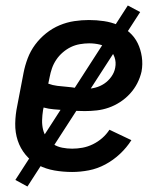

<svg xmlns="http://www.w3.org/2000/svg" viewBox="-20 -615 590 700"><path d="M243 12Q210 12 178.5 6.5Q147 1 120 -13Q93 -27 73.5 -50.5Q54 -74 44.5 -103Q35 -132 35.5 -164.5Q36 -197 43 -230L66 -350Q71 -376 81 -402.5Q91 -429 108 -452Q125 -475 148 -493.5Q171 -512 197.5 -523Q224 -534 251 -538Q278 -542 304 -542Q332 -542 359 -538Q386 -534 409.5 -524Q433 -514 452 -497Q471 -480 482 -457.5Q493 -435 497 -408Q501 -381 496 -354Q491 -332 480.5 -311.5Q470 -291 454 -273.5Q438 -256 418 -243Q398 -230 376.5 -222.5Q355 -215 333 -212.5Q311 -210 289 -210Q270 -210 251 -211Q232 -212 213.5 -213.5Q195 -215 176 -216.5Q157 -218 139 -223L137 -214Q134 -195 133.5 -177Q133 -159 137 -142.5Q141 -126 151 -112Q161 -98 175 -89Q189 -80 207 -76.5Q225 -73 243 -73Q262 -73 281 -76.5Q300 -80 318.5 -89Q337 -98 352.5 -111.5Q368 -125 379 -142L459 -104Q442 -77 417.5 -54Q393 -31 364 -15.5Q335 0 304 6Q273 12 243 12ZM293 -291Q310 -291 327.5 -295.5Q345 -300 360 -310Q375 -320 386 -335.5Q397 -351 400 -368Q404 -388 397.5 -406.5Q391 -425 377 -436.5Q363 -448 344 -452.5Q325 -457 305 -457Q289 -457 271.5 -454Q254 -451 238.5 -443.5Q223 -436 209 -424Q195 -412 185 -397Q175 -382 169.5 -366Q164 -350 161 -334L156 -310Q172 -304 189 -302Q206 -300 224 -298.5Q242 -297 259 -294Q276 -291 293 -291ZM80 65 36 41 446 -595 491 -571Z"/></svg>

Font: Lode Dark Term
Style: Bold Italic
Weight: 700
Italic angle: -11°
Monospace: yes
Designer: Belleve Invis
Foundry: Belleve Invis
Version: Version 29.2.0